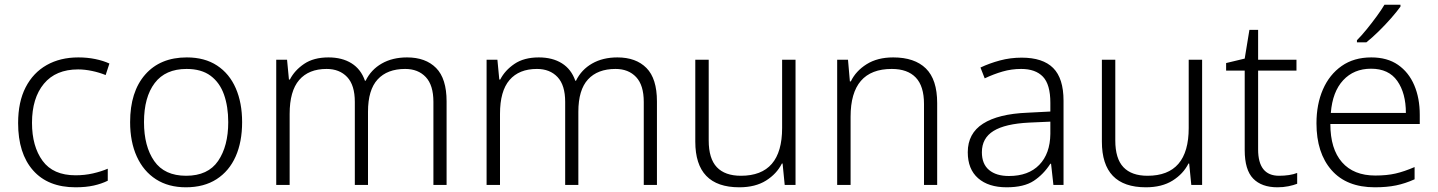

<svg xmlns="http://www.w3.org/2000/svg" viewBox="-20 -786 6110 816"><path d="M301 10Q184 10 120.5 -62Q57 -134 57 -263Q57 -353 89 -415Q121 -477 178.5 -509.5Q236 -542 313 -542Q351 -542 385 -535Q419 -528 445 -516L429 -467Q402 -478 371 -484.5Q340 -491 312 -491Q217 -491 166.5 -430Q116 -369 116 -264Q116 -164 161 -102.5Q206 -41 301 -41Q340 -41 375 -49Q410 -57 438 -69V-18Q412 -5 378.5 2.5Q345 10 301 10Z M1009 -267Q1009 -183 981.5 -121Q954 -59 900.5 -24.5Q847 10 770 10Q696 10 643 -24Q590 -58 561.5 -120.5Q533 -183 533 -267Q533 -396 597 -469Q661 -542 774 -542Q850 -542 902.5 -507.5Q955 -473 982 -411Q1009 -349 1009 -267ZM592 -267Q592 -164 635.5 -101.5Q679 -39 771 -39Q864 -39 907 -102Q950 -165 950 -267Q950 -333 932 -384Q914 -435 875 -464Q836 -493 773 -493Q683 -493 637.5 -433Q592 -373 592 -267Z M1710 -542Q1789 -542 1833.5 -497Q1878 -452 1878 -355V0H1822V-353Q1822 -424 1789.5 -458.5Q1757 -493 1702 -493Q1626 -493 1585 -448.5Q1544 -404 1544 -311V0H1488V-353Q1488 -424 1455.5 -458.5Q1423 -493 1368 -493Q1292 -493 1251.5 -446Q1211 -399 1211 -302V0H1154V-532H1200L1208 -448H1212Q1232 -487 1272.5 -514.5Q1313 -542 1376 -542Q1434 -542 1474 -517Q1514 -492 1531 -443H1534Q1557 -490 1602.5 -516Q1648 -542 1710 -542Z M2604 -542Q2683 -542 2727.5 -497Q2772 -452 2772 -355V0H2716V-353Q2716 -424 2683.5 -458.5Q2651 -493 2596 -493Q2520 -493 2479 -448.5Q2438 -404 2438 -311V0H2382V-353Q2382 -424 2349.5 -458.5Q2317 -493 2262 -493Q2186 -493 2145.5 -446Q2105 -399 2105 -302V0H2048V-532H2094L2102 -448H2106Q2126 -487 2166.5 -514.5Q2207 -542 2270 -542Q2328 -542 2368 -517Q2408 -492 2425 -443H2428Q2451 -490 2496.5 -516Q2542 -542 2604 -542Z M3361 -532V0H3315L3306 -91H3303Q3281 -47 3235.5 -18.5Q3190 10 3122 10Q2935 10 2935 -184V-532H2992V-189Q2992 -112 3026.5 -75.5Q3061 -39 3129 -39Q3304 -39 3304 -242V-532Z M3776 -542Q3867 -542 3915 -495Q3963 -448 3963 -348V0H3907V-344Q3907 -420 3872 -456.5Q3837 -493 3770 -493Q3595 -493 3595 -290V0H3538V-532H3584L3592 -440H3596Q3617 -484 3663 -513Q3709 -542 3776 -542Z M4322 -541Q4412 -541 4456 -497Q4500 -453 4500 -358V0H4457L4447 -90H4444Q4415 -45 4373.5 -17.5Q4332 10 4258 10Q4181 10 4137 -28.5Q4093 -67 4093 -139Q4093 -219 4158 -260.5Q4223 -302 4347 -307L4444 -312V-349Q4444 -427 4412.5 -460Q4381 -493 4320 -493Q4279 -493 4241 -482Q4203 -471 4165 -453L4147 -499Q4185 -517 4229.5 -529Q4274 -541 4322 -541ZM4354 -265Q4252 -260 4202.5 -229.5Q4153 -199 4153 -139Q4153 -89 4183.5 -63.5Q4214 -38 4268 -38Q4351 -38 4397 -85.5Q4443 -133 4444 -217V-269Z M5089 -532V0H5043L5034 -91H5031Q5009 -47 4963.5 -18.5Q4918 10 4850 10Q4663 10 4663 -184V-532H4720V-189Q4720 -112 4754.5 -75.5Q4789 -39 4857 -39Q5032 -39 5032 -242V-532Z M5416 -39Q5438 -39 5458 -42Q5478 -45 5493 -51V-5Q5478 1 5456 5.5Q5434 10 5409 10Q5342 10 5306 -27Q5270 -64 5270 -148V-486H5191V-518L5270 -537L5290 -659H5327V-532H5490V-486H5327V-151Q5327 -39 5416 -39Z M5808 -542Q5876 -542 5921.5 -510.5Q5967 -479 5990.5 -424Q6014 -369 6014 -298V-259H5634Q5634 -153 5683.5 -96.5Q5733 -40 5825 -40Q5874 -40 5911 -48.5Q5948 -57 5992 -76V-24Q5952 -6 5913 2Q5874 10 5823 10Q5703 10 5639 -63Q5575 -136 5575 -262Q5575 -343 5602.5 -406Q5630 -469 5682 -505.5Q5734 -542 5808 -542ZM5807 -494Q5734 -494 5688.5 -445Q5643 -396 5636 -306H5955Q5955 -390 5918.5 -442Q5882 -494 5807 -494ZM5932 -758Q5917 -737 5892.5 -709Q5868 -681 5840 -653.5Q5812 -626 5787 -606H5747V-615Q5766 -634 5788 -661Q5810 -688 5830.5 -716Q5851 -744 5864 -766H5932Z"/></svg>

Font: Noto Sans Bengali UI Light
Style: Regular
Weight: 300
Designer: Jelle Bosma - Monotype Design Team
Foundry: Monotype Imaging Inc.
Version: Version 2.003; ttfautohint (v1.8.4.7-5d5b)